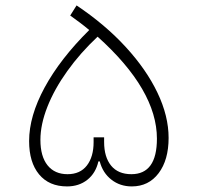

<svg xmlns="http://www.w3.org/2000/svg" viewBox="-20 -684 726 705"><path d="M341.3 -91.3Q331.5 -48.3 300.8 -23.9Q270 0.5 226.1 0.5Q160.2 0.5 123.5 -43.7Q86.9 -87.9 86.9 -166Q86.9 -257.8 144 -363Q201.2 -468.3 307.6 -573.7Q289.6 -588.9 272.9 -601.3Q256.3 -613.8 237.8 -627L261.2 -664.1Q366.2 -593.8 441.9 -511.2Q517.6 -428.7 558.3 -343.3Q599.1 -257.8 599.1 -177.7Q599.1 -96.7 562.5 -48.1Q525.9 0.5 463.9 0.5Q420.9 0.5 389.2 -24.2Q357.4 -48.8 346.2 -91.3ZM323.7 -179.7H362.3V-162.6Q362.3 -107.4 387.9 -75.9Q413.6 -44.4 462.4 -44.4Q556.2 -44.4 556.2 -174.8Q556.2 -353.5 338.4 -549.3Q274.4 -489.3 227.1 -423.1Q179.7 -356.9 154.1 -292Q128.4 -227.1 128.4 -170.4Q128.4 -109.9 154.5 -77.1Q180.7 -44.4 228 -44.4Q274.4 -44.4 299.1 -76.4Q323.7 -108.4 323.7 -162.1Z"/></svg>

Font: Estedad-FD ExtraLight
Style: Regular
Weight: 200
Designer: Amin Abedi
Version: Version 7.3